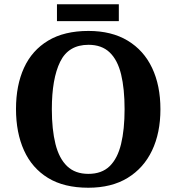

<svg xmlns="http://www.w3.org/2000/svg" viewBox="-20 -870 827 900"><path d="M394.1 10Q280 10 205 -36Q130 -82 92.5 -165Q55 -248 55 -359Q55 -470 92.5 -552Q130 -634 205.6 -679.5Q281.1 -725 394.7 -725Q503 -725 578.5 -679.5Q654 -634 693 -551.5Q732 -469 732 -358Q732 -247 692.7 -164.5Q653.4 -82 578.1 -36Q502.8 10 394.1 10ZM394.2 -55Q457 -55 494 -91Q531 -127 547.5 -195Q564 -263 564 -358.4Q564 -453.8 547.7 -521.2Q531.3 -588.7 494.1 -624.3Q456.8 -660 394.8 -660Q301 -660 262 -580.5Q223 -501 223 -358Q223 -263 240 -195Q257 -127 294.7 -91Q332.3 -55 394.2 -55ZM247 -771V-850H537V-771Z"/></svg>

Font: Noto Serif Thai
Style: Regular
Weight: 400
Designer: Monotype Design Team
Foundry: Monotype Imaging Inc.
Version: Version 2.001